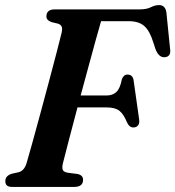

<svg xmlns="http://www.w3.org/2000/svg" viewBox="-20 -737 691 757"><path d="M163 -673Q163.5 -700 196 -700H530.5Q558 -700 574.8 -708.5Q591.5 -717 607 -717Q631.5 -717 636 -688.5L650.5 -545Q655.5 -514.5 631 -511.5Q606.5 -508.5 593 -543.5L584 -571Q570.5 -615 549 -634.2Q527.5 -653.5 487.5 -653.5H378.5Q370 -625 357.2 -578.2Q344.5 -531.5 329 -475Q313.5 -418.5 298 -360.5H400Q423.5 -360.5 438.5 -374Q453.5 -387.5 460.5 -424.5Q467.5 -443 482.5 -443Q504 -443 507 -418.5L528.5 -267Q531 -250.5 524.2 -242.5Q517.5 -234.5 506.5 -234.5Q490 -234 480.5 -255Q467.5 -287 450.8 -300.2Q434 -313.5 400 -313.5H285.5Q266.5 -241.5 250.8 -181.8Q235 -122 228.5 -95Q224 -77.5 227 -68.2Q230 -59 247 -56L285.5 -51Q307.5 -46.5 307.5 -28Q307.5 0 272 0H28.5Q12.5 0 6.5 -6.5Q0.5 -13 1 -24Q1.5 -44 26.5 -52L53.5 -58Q76 -64 85 -94.5Q94 -125.5 108.8 -178.5Q123.5 -231.5 140.5 -294.5Q157.5 -357.5 174 -419.2Q190.5 -481 203.5 -531.2Q216.5 -581.5 223 -608Q226.5 -624 223.2 -631.8Q220 -639.5 209.5 -643.5L182.5 -650Q162 -658 163 -673Z"/></svg>

Font: Fraunces 72pt S050 SemiBold
Style: Italic
Weight: 600
Italic angle: -16°
Version: Version 1.000; ttfautohint (v1.8.3)